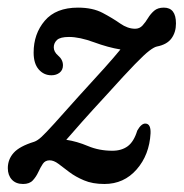

<svg xmlns="http://www.w3.org/2000/svg" viewBox="-25 -462 470 491"><path d="M360 -121Q357 -66 324.5 -28.8Q292 8.5 242 8.5Q211.5 8.5 189.8 -0.8Q168 -10 152.2 -22Q136.5 -34 124.5 -43Q112.5 -52 102 -52Q90.5 -52 84.5 -43Q78.5 -34 73 -22Q67.5 -10 59 -0.8Q50.5 8.5 34 8.5Q15.5 8.5 5.2 -2.8Q-5 -14 -5 -32Q-5 -54.5 10 -71.2Q25 -88 62.5 -99.5Q71 -102.5 81.5 -112.2Q92 -122 113.8 -146Q135.5 -170 176.5 -216Q217 -260 242.2 -288.2Q267.5 -316.5 283 -335.5Q252 -340.5 215.2 -354Q178.5 -367.5 151.5 -367.5Q129 -367.5 120.8 -359.8Q112.5 -352 112.5 -341Q112.5 -329.5 123.5 -320Q136 -309.5 136 -295Q136 -283 127.5 -276.2Q119 -269.5 106.5 -269.5Q87 -269.5 74 -284.5Q61 -299.5 61 -327.5Q61 -375.5 89.5 -409Q118 -442.5 174.5 -442.5Q212 -442.5 237.5 -429Q263 -415.5 282.2 -402Q301.5 -388.5 320.5 -388.5Q332 -388.5 339.5 -396.8Q347 -405 353.5 -415.8Q360 -426.5 369.2 -434.5Q378.5 -442.5 394 -442.5Q425 -442.5 425 -402Q425 -379.5 413.5 -363.8Q402 -348 376 -343Q369 -341.5 356.8 -332.2Q344.5 -323 319.8 -297.5Q295 -272 249 -221Q208 -176.5 185.5 -151.2Q163 -126 144.5 -104.5Q171.5 -100.5 200 -88.5Q228.5 -76.5 262.5 -76.5Q286 -76.5 301.8 -88.2Q317.5 -100 326 -128Q336.5 -146.5 347 -146Q361 -145.5 360 -121Z"/></svg>

Font: Fraunces 144pt S100
Style: Italic
Weight: 400
Italic angle: -16°
Version: Version 1.000; ttfautohint (v1.8.3)